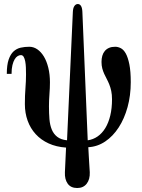

<svg xmlns="http://www.w3.org/2000/svg" viewBox="-20 -735 716 965"><path d="M637.2 -321.8Q637.2 -377 630.1 -411.9Q623 -446.8 612.1 -466.3Q601.1 -485.8 586.9 -492.9Q572.8 -500 559.1 -500Q541 -500 528.1 -494.4Q515.1 -488.8 506.6 -478.5Q498 -468.3 494.1 -454.3Q490.2 -440.4 490.2 -423.8Q490.2 -405.3 494.1 -390.9Q498 -376.5 503.9 -363.5Q509.8 -350.6 516.6 -337.9Q523.4 -325.2 529.3 -310.5Q535.2 -295.9 539.1 -277.8Q543 -259.8 543 -235.8Q543 -190.4 534.2 -154.1Q525.4 -117.7 509.3 -91.3Q493.2 -64.9 470.7 -49.3Q448.2 -33.7 420.9 -29.8L394 -675.8Q393.1 -695.8 387 -705.3Q380.9 -714.8 371.1 -714.8Q361.3 -714.8 354.2 -705.3Q347.2 -695.8 346.2 -675.8L316.9 -29.8Q285.6 -33.2 267.6 -47.4Q249.5 -61.5 240.2 -84Q231 -106.4 228.5 -136.2Q226.1 -166 226.1 -201.2Q226.1 -229 228.5 -261Q231 -293 231 -320.8Q231 -360.8 222.9 -394Q214.8 -427.2 200.7 -450.7Q186.5 -474.1 167.7 -487.1Q148.9 -500 127 -500Q104.5 -500 84 -495.4Q63.5 -490.7 48.1 -476.6Q32.7 -462.4 23.4 -435.3Q14.2 -408.2 14.2 -363.8H38.1Q38.1 -389.6 42.5 -407.7Q46.9 -425.8 53.7 -437Q60.5 -448.2 68.8 -453.1Q77.1 -458 85 -458Q93.8 -458 98.9 -449.5Q104 -440.9 106.7 -427Q109.4 -413.1 110.1 -395.8Q110.8 -378.4 110.8 -360.8Q110.8 -327.6 107.9 -291.7Q105 -255.9 105 -211.9Q105 -167 118.9 -128.4Q132.8 -89.8 159.4 -60.8Q186 -31.7 224.4 -14.2Q262.7 3.4 312 6.8L306.2 130.9Q304.7 166.5 320.3 188.2Q335.9 210 368.2 210Q398.9 210 415.8 188.2Q432.6 166.5 431.2 130.9Q431.2 129.9 430.4 117.9Q429.7 106 428.5 87.2Q427.2 68.4 426.3 50.3Q425.3 32.2 424.6 18.8Q423.8 5.4 423.8 4.9Q469.7 2.4 508.8 -23.9Q547.9 -50.3 576.4 -94.2Q605 -138.2 621.1 -196.5Q637.2 -254.9 637.2 -321.8Z"/></svg>

Font: Galatia SIL
Style: Bold
Weight: 700
Designer: Development by SIL's NRSI team
Version: Version 2.1